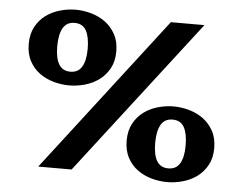

<svg xmlns="http://www.w3.org/2000/svg" viewBox="-52 -782 1095 865"><g transform="rotate(5 495.5 -350.0)"><path d="M256.3 -376.5Q221.2 -376.5 185.8 -386.2Q150.4 -396 122.1 -416.5Q93.8 -437 76.2 -469.5Q58.6 -502 58.6 -547.4Q58.6 -592.3 76.2 -624.8Q93.8 -657.2 122.1 -678Q150.4 -698.7 185.8 -708.7Q221.2 -718.8 256.3 -718.8Q291.5 -718.8 326.9 -708.7Q362.3 -698.7 390.6 -678Q418.9 -657.2 436.8 -624.8Q454.6 -592.3 454.6 -547.4Q454.6 -502.4 436.8 -470.2Q418.9 -438 390.6 -417.2Q362.3 -396.5 326.9 -386.5Q291.5 -376.5 256.3 -376.5ZM688 -700.2H839.8L300.3 0H149.4ZM256.3 -438.5Q291.5 -438.5 308.3 -466.8Q325.2 -495.1 325.2 -547.4Q325.2 -601.1 309.3 -630.1Q293.5 -659.2 256.3 -659.2Q220.7 -659.2 204.1 -630.1Q187.5 -601.1 187.5 -547.4Q187.5 -494.1 204.1 -466.3Q220.7 -438.5 256.3 -438.5ZM536.1 -151.9Q536.1 -196.8 553.7 -229.2Q571.3 -261.7 599.6 -282.5Q627.9 -303.2 663.3 -313.2Q698.7 -323.2 733.9 -323.2Q769 -323.2 804.4 -313.2Q839.8 -303.2 868.2 -282.5Q896.5 -261.7 914.3 -229.2Q932.1 -196.8 932.1 -151.9Q932.1 -106.9 914.3 -74.7Q896.5 -42.5 868.2 -21.7Q839.8 -1 804.4 9Q769 19 733.9 19Q698.7 19 663.3 9.3Q627.9 -0.5 599.6 -21Q571.3 -41.5 553.7 -74Q536.1 -106.4 536.1 -151.9ZM665 -151.9Q665 -98.6 681.6 -70.8Q698.2 -43 733.9 -43Q769 -43 785.9 -71.3Q802.7 -99.6 802.7 -151.9Q802.7 -205.6 786.9 -234.6Q771 -263.7 733.9 -263.7Q698.2 -263.7 681.6 -234.6Q665 -205.6 665 -151.9Z"/></g></svg>

Font: Goblin One
Style: Regular
Weight: 400
Designer: Riccardo De Franceschi
Foundry: Sorkin Type Co.
Version: Version 1.001